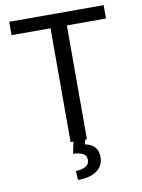

<svg xmlns="http://www.w3.org/2000/svg" viewBox="-99 -778 782 1057"><g transform="rotate(-10 292.0 -249.5)"><path d="M336.9 0H327.1L321.8 26.4Q339.8 29.3 356.2 38.3Q372.6 47.4 383.1 64.7Q393.6 82 393.6 110.4Q393.6 156.2 356.9 184.3Q320.3 212.4 249.5 212.4L246.6 161.6Q277.3 161.6 299.8 150.1Q322.3 138.7 322.3 112.3Q322.3 87.9 304.4 78.1Q286.6 68.4 247.6 65.4L261.7 0H245.6V-636.2H27.8V-710.9H555.7V-636.2H336.9Z"/></g></svg>

Font: Robert Sans Medium
Style: Regular
Weight: 500
Designer: Christian Robertson (extended by Adam Twardoch)
Foundry: Google
Version: Version 12.135;April 2, 2019;FontCreator 11.5.0.2425 64-bit;